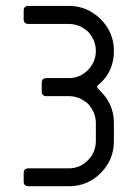

<svg xmlns="http://www.w3.org/2000/svg" viewBox="-20 -645 477 665"><path d="M374.5 -218.8V-156.7Q374.5 -91.3 328.9 -45.7Q283.2 0 218.8 0H78.6Q62 0 62 -16.6V-45.4Q62 -62 78.6 -62H218.8Q257.3 -62 284.7 -90.1Q312 -118.2 312 -156.7V-218.8Q312 -254.9 285.2 -285.2Q254.9 -312 218.8 -312H141.1Q124.5 -312 124.5 -328.6V-357.9Q124.5 -374.5 141.1 -374.5H218.8Q257.3 -374.5 284.7 -402.6Q312 -430.7 312 -468.8Q312 -504.9 285.2 -535.2Q254.9 -562 218.8 -562H78.6Q62 -562 62 -578.6V-607.9Q62 -624.5 78.6 -624.5H218.8Q282.2 -624.5 328.4 -578.9Q374.5 -533.2 374.5 -468.8Q374.5 -401.4 328.6 -357.9Q327.6 -356.9 323.5 -353.8Q319.3 -350.6 317.9 -348.6Q316.4 -346.7 316.4 -343.3Q316.4 -341.3 318.4 -339.4L328.6 -328.6Q374.5 -283.2 374.5 -218.8Z"/></svg>

Font: GOSTRUS
Style: type_B
Weight: 400
Designer: Юрий и Татьяна Кривогуз
Version: Version 02.00